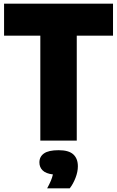

<svg xmlns="http://www.w3.org/2000/svg" viewBox="-20 -760 633 1038"><path d="M198 0V-567H2V-740H591V-567H395V0ZM235 258Q247.5 235 255 217.2Q262.5 199.5 266 183Q228 178.5 210.5 161.2Q193 144 193 118Q193 87 217.8 69.5Q242.5 52 297 52Q352 52 376.5 74.8Q401 97.5 401 139Q401 169 388 202.2Q375 235.5 357 258Z"/></svg>

Font: Encode Sans Cnd Black
Style: Regular
Weight: 900
Width: 3
Designer: Multiple Designers
Foundry: Impallari Type
Version: Version 3.002; ttfautohint (v1.8.3) -l 8 -r 50 -G 200 -x 14 